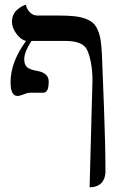

<svg xmlns="http://www.w3.org/2000/svg" viewBox="-20 -587 516 816"><path d="M164.1 -192.9H107.9Q97.2 -192.9 80.6 -186Q64 -179.2 54.2 -179.2Q24.9 -179.2 24.9 -237.8Q24.9 -323.2 90.8 -413.1Q68.8 -417.5 49.8 -443.4Q30.8 -469.2 30.8 -495.1Q30.8 -510.7 36.9 -523.9Q43 -537.1 51.8 -544.7Q60.5 -552.2 69.3 -557.6Q78.1 -563 84 -564.9L89.8 -566.9Q93.8 -548.3 106.9 -534.7Q120.1 -521 138.2 -521H225.1Q265.6 -521 293 -518.3Q320.3 -515.6 341.6 -508.1Q362.8 -500.5 375 -489.5Q387.2 -478.5 395.8 -458.7Q404.3 -439 407.7 -415.8Q411.1 -392.6 413.1 -356.9L421.9 -131.8Q428.2 36.6 428.2 140.1Q428.2 158.2 422.9 171.4Q417.5 184.6 410.4 191.7Q403.3 198.7 393.1 202.9Q382.8 207 375.7 208Q368.7 209 360.8 209L373 -245.1Q373 -287.6 366 -323Q358.9 -358.4 349.1 -377Q330.6 -413.1 256.8 -413.1H113.8Q83 -365.7 83 -335.9Q83 -312.5 94.5 -301.8Q106 -291 140.1 -285.2Q187 -276.4 187 -240.2Q187 -192.9 164.1 -192.9Z"/></svg>

Font: Linux Biolinum
Style: Regular
Weight: 400
Designer: Philipp H. Poll
Foundry: Philipp H. Poll
Version: Version 0.6.4